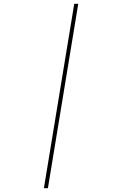

<svg xmlns="http://www.w3.org/2000/svg" viewBox="-20 -843 640 1006"><path d="M210 143 369 -823H390L231 143Z"/></svg>

Font: Iosevka Curly Slab ThExObl
Style: Regular
Weight: 100
Width: 7
Italic angle: -9°
Monospace: yes
Designer: Belleve Invis
Foundry: Belleve Invis
Version: Version 11.1.0; ttfautohint (v1.8.3)